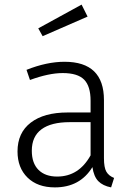

<svg xmlns="http://www.w3.org/2000/svg" viewBox="-20 -802 576 833"><path d="M475 -30 462 11Q426 4 406.5 -16Q387 -36 381 -77Q327 11 218 11Q143 11 99.5 -31.5Q56 -74 56 -145Q56 -226 113.5 -270Q171 -314 273 -314H373V-365Q373 -428 345 -456.5Q317 -485 252 -485Q192 -485 110 -455L95 -499Q183 -534 260 -534Q431 -534 431 -368V-116Q431 -75 441.5 -57Q452 -39 475 -30ZM373 -128V-272H282Q202 -272 160 -241Q118 -210 118 -148Q118 -94 147 -65Q176 -36 228 -36Q322 -36 373 -128ZM360 -730 165 -645 146 -679 334 -782Z"/></svg>

Font: Statis Sans Light
Style: Regular
Weight: 300
Designer: bBox Type GmbH
Foundry: bBox Type GmbH
Version: Version 1.000